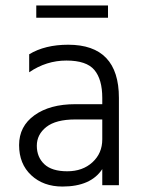

<svg xmlns="http://www.w3.org/2000/svg" viewBox="-20 -679 526 704"><path d="M376 -614H113V-659H376ZM209 5Q139 5 94.5 -36.5Q50 -78 50 -147Q50 -216 106.5 -256.5Q163 -297 256 -297H355V-320Q355 -388 326 -422.5Q297 -457 223.5 -457Q150 -457 87 -414V-480Q145 -515 230 -515Q416 -515 416 -320V0H355V-59Q313 5 209 5ZM355 -168V-241H256Q185 -241 150 -213.5Q115 -186 115 -144.5Q115 -103 142.5 -77Q170 -51 226.5 -51Q283 -51 319 -84Q355 -117 355 -168Z"/></svg>

Font: Hind Jalandhar Light
Style: Regular
Weight: 300
Designer: Namrata Goyal
Foundry: Indian Type Foundry
Version: Version 0.702;PS 1.0;hotconv 1.0.81;makeotf.lib2.5.63406